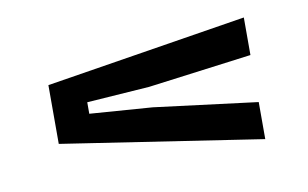

<svg xmlns="http://www.w3.org/2000/svg" viewBox="-40 -569 594 370"><g transform="rotate(-10 257.0 -384.0)"><path d="M453.5 -265 60 -325V-440L453.5 -503V-429.5L250.5 -403L128 -394.5V-372L250.5 -363L453.5 -337.5Z"/></g></svg>

Font: Big Shoulders Stencil Text Thin Medium
Style: Regular
Weight: 500
Version: Version 2.001